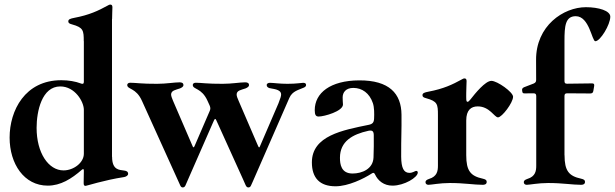

<svg xmlns="http://www.w3.org/2000/svg" viewBox="-20 -794 2668 833"><path d="M245.7 -446C88.4 -446 21.7 -314.6 21.7 -197.1C21.7 -83.1 84.5 11.4 187.1 11.4C242.9 11.4 289.8 -17.8 335.6 -57.9C341.6 -62.1 343.4 -61.1 343.8 -53.6C343.8 -35.9 343.4 -16.7 343 -2.5C342.7 9.2 344.5 12.4 351.6 12.4C356.2 12.4 429.7 -12.1 518.8 -25.9C529.8 -27.7 535.9 -34.8 535.9 -39.1C535.9 -49.7 528.8 -52.6 518.8 -54C498.2 -57.2 466.3 -55.4 466.3 -113.6H465.9V-711.3L466.3 -711.6C466.3 -730.1 467.7 -752.1 467.7 -762.8C467.7 -770.6 464.5 -774.1 458.8 -774.1C454.9 -774.1 452.4 -773.1 447.8 -770.2C405.9 -747.2 367.5 -729 302.2 -716.6C285.9 -713.4 276.3 -710.6 276.3 -701.3C276.3 -693.9 281.6 -691.1 292.3 -688.2C341.6 -674.7 343.4 -661.9 343.4 -615.1L343.8 -615.4V-438.9C343.4 -430.8 340.9 -429 332.7 -431.1L331 -431.8C307.9 -440.7 277.7 -446 245.7 -446ZM138.8 -239.3C138.8 -311.4 161.6 -419 241.5 -419C305.4 -419 343.8 -352.6 343.8 -317.8V-127.1C343.8 -88.1 299.4 -54.7 255.7 -54.7C190 -54.7 138.8 -131 138.8 -239.3Z M772.7 19.2C777.3 19.2 781.6 17 784.4 11L801.1 -27.3L902 -257.5L908.7 -272.4C912.3 -279.8 914.8 -280.2 918.3 -272.4L927.6 -252.1L1034.8 -15.3L1045.8 9.6C1048.7 16 1052.6 19.2 1057.2 19.2C1062.5 19.2 1066.4 17 1068.9 11L1077.1 -7.1L1084.2 -23.4L1085.9 -27.3L1235.4 -369.3C1248.6 -399.5 1276.3 -403.8 1298.7 -414.1C1305 -416.9 1308.2 -420.8 1307.9 -425.4C1308.2 -432.2 1302.6 -434.7 1295.1 -434.7C1286.6 -434.7 1267.4 -430.4 1226.9 -430.4C1192.5 -430.4 1169.7 -434.3 1151.3 -434.7C1143.8 -434.7 1137.1 -431.8 1137.1 -424.7C1137.1 -417.3 1143.1 -414.1 1148.4 -411.9C1160.2 -408 1199.6 -408.4 1199.6 -384.2C1199.6 -377.5 1197.4 -369.3 1188.2 -345.9L1106.5 -156.2C1104 -153.1 1102.6 -154.5 1099.8 -160.5L1095.9 -169.4L1015.3 -356.5C1010.3 -368.3 1006.7 -376.4 1006.7 -383.9C1006.7 -402 1026.6 -403.8 1045.5 -410.5C1053.6 -414.1 1059.7 -418 1060.4 -424C1060.4 -434.3 1053.3 -436.8 1043.3 -436.8C1021 -436.8 985.8 -430.4 946 -430.4C878.6 -430 853.3 -435 829.5 -435C820.7 -435 816.4 -430.8 816.4 -425.4C816.4 -404.8 854.8 -414.4 880.7 -355.8L888.1 -339.5L890.3 -334.5C893.1 -326.7 893.5 -321.4 890.3 -313.6L823.9 -159.8C821 -153.8 818.9 -153.1 816.4 -158L730.8 -356.5C725.9 -368.3 722.7 -376.4 722.3 -383.9C722.7 -402 742.2 -403.8 761 -410.5C769.2 -414.1 775.2 -418 775.9 -424C775.9 -434.3 768.8 -436.8 758.9 -436.8C736.5 -436.8 701.3 -430.4 661.6 -430.4C594.5 -430 568.9 -435 545.1 -435C536.6 -435 532.3 -430.8 532 -425.4C532.3 -404.8 570.3 -414.4 596.2 -355.8L762.1 10.7C764.6 16.3 768.1 19.2 772.7 19.2Z M1435.7 14.2C1491.1 14.2 1558.2 -18.8 1592.7 -41.2C1595.5 -43 1597.7 -44 1599.8 -44C1603 -44 1605.1 -41.5 1606.9 -37.6C1619.7 -9.6 1645.6 11.4 1682.9 11.4C1733.7 11.4 1792.6 -24.1 1792.6 -45.5C1792.6 -49 1790.8 -52.6 1785.5 -52.6C1780.9 -52.6 1770.6 -44 1756.7 -44C1731.9 -44 1720.9 -64.6 1720.5 -114.3C1720.2 -206 1722.7 -223.4 1721.9 -296.5C1721.2 -388.1 1668.7 -446 1538 -445.3C1413.4 -444.6 1345.5 -391 1345.5 -316.1C1345.5 -295.1 1350.5 -288.4 1362.6 -288.4C1386.7 -288.4 1468 -311.4 1468 -340.6C1467.7 -348.7 1466.3 -361.9 1466.6 -371.4C1466.6 -392.8 1480.1 -412.6 1513.1 -412.6C1550.4 -412.6 1583.1 -390.3 1597.7 -346.6C1604 -328.5 1604 -300.1 1603 -279.8C1602.3 -262.8 1596.6 -256 1579.9 -252.5C1467.3 -229.4 1333.1 -205.3 1333.1 -89.5C1333.1 -22 1367.2 14.2 1435.7 14.2ZM1454.9 -109.4C1454.9 -180.8 1509.2 -211.3 1578.5 -226.6C1595.2 -229.8 1601.2 -225.1 1601.6 -208.1C1602.3 -175.8 1601.6 -143.1 1600.5 -110.8C1598.7 -61.1 1550.8 -41.2 1509.6 -41.2C1459.9 -41.2 1454.9 -81.7 1454.9 -109.4Z M1838.8 7.8C1851.6 7.8 1887.8 0 1931.8 0C1995.4 0 2036.2 7.8 2074.6 7.8C2081.7 7.8 2091.6 6 2091.6 -5C2091.6 -12.4 2087 -16 2074.6 -18.8C2021.7 -30.2 2002.8 -52.6 2002.8 -120.7V-271.3C2002.8 -316.4 2023.8 -332.4 2052.6 -332.4C2104.4 -332.4 2125 -284.8 2140.6 -284.8C2157.7 -284.8 2206 -348.4 2206 -374.3C2206 -394.5 2137.4 -443.2 2111.9 -443.2C2085.6 -443.2 2041.2 -388.5 2021.3 -362.9C2015.6 -355.5 2011.7 -352.3 2008.2 -352.3C2001.4 -352.3 2002.8 -367.5 2002.8 -391.3C2002.8 -409.8 2004.3 -431.8 2004.3 -442.5C2004.3 -450.3 2001.1 -453.8 1995.4 -453.8C1991.5 -453.8 1989 -452.8 1984.4 -449.9C1942.5 -426.8 1904.1 -408.7 1838.8 -396.3C1822.4 -393.1 1812.9 -390.3 1812.9 -381C1812.9 -373.6 1818.2 -370.7 1828.8 -367.9C1878.2 -354.4 1880 -341.6 1880 -294.7V-75.3C1880 -52.9 1876.8 -28.4 1841.6 -17.8C1829.9 -13.8 1826 -9.6 1826 -3.6C1826 3.6 1831.3 7.8 1838.8 7.8Z M2306.5 -377.8V-75.3C2306.5 -52.9 2303.3 -28.4 2268.1 -17.8C2256.4 -13.8 2252.5 -9.6 2252.5 -3.6C2252.5 3.6 2257.8 7.8 2265.3 7.8C2278.1 7.8 2314.3 0 2358.3 0C2421.9 0 2462.7 7.8 2501.1 7.8C2508.2 7.8 2518.1 6 2518.1 -5C2518.1 -12.4 2513.5 -16 2501.1 -18.8C2448.2 -30.2 2429.3 -52.6 2429.3 -120.7H2429V-377.8C2429.3 -386 2432.2 -388.8 2440.3 -389.2L2541.2 -388.5C2549.4 -388.8 2552.9 -391.7 2554.3 -399.9L2557.9 -421.2C2558.9 -429.3 2556.5 -432.2 2548.3 -432.2L2440.3 -430.8C2432.2 -430.8 2429.3 -433.6 2429 -441.8V-616.1C2429 -680.8 2432.5 -723.7 2478 -723.7C2537.3 -723.7 2547.9 -615.1 2562.9 -615.1C2584.2 -615.1 2627.8 -686.8 2627.8 -721.6C2627.8 -747.2 2578.1 -762.8 2522 -762.8C2424.7 -762.8 2304.7 -682.2 2305.8 -533.4L2306.1 -447.4C2306.1 -439.3 2303.3 -435.4 2295.8 -431.8L2253.6 -415.5C2246.1 -411.9 2244 -408 2245.4 -400.2L2246.1 -396.3C2247.2 -390.6 2248.9 -388.8 2256.7 -388.8L2295.1 -389.2C2303.3 -388.8 2306.1 -386 2306.5 -377.8Z"/></svg>

Font: Margiela Serif Semibold
Style: Regular
Weight: 600
Designer: Andreas Faust, Stefan Endress
Version: Version 1.002;FEAKit 1.0